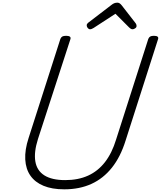

<svg xmlns="http://www.w3.org/2000/svg" viewBox="-20 -1398 1204 1437"><path d="M461 19Q369 19 305.5 -7.5Q242 -34 207.5 -83.5Q173 -133 169 -204.5Q165 -276 194 -365L432 -1107Q437 -1119 446 -1124.5Q455 -1130 475 -1130Q494 -1130 502.5 -1124Q511 -1118 507 -1105L264 -357Q233 -259 244.5 -190Q256 -121 312 -85.5Q368 -50 468 -50Q565 -50 639 -83.5Q713 -117 765.5 -184.5Q818 -252 849 -354L1090 -1107Q1095 -1119 1104 -1124.5Q1113 -1130 1132 -1130Q1171 -1130 1163 -1105L920 -346Q882 -224 817.5 -143Q753 -62 664 -21.5Q575 19 461 19ZM654 -1179Q644 -1179 636.5 -1188.5Q629 -1198 629 -1208Q629 -1215 632 -1219Q635 -1223 639 -1227L814 -1361Q825 -1370 835.5 -1374Q846 -1378 858 -1378Q868 -1378 875.5 -1373Q883 -1368 891 -1358L996 -1223Q1000 -1217 1001 -1212.5Q1002 -1208 1002 -1203Q1002 -1193 991.5 -1186Q981 -1179 973 -1179Q965 -1179 959 -1182.5Q953 -1186 947 -1192L844 -1295L681 -1189Q674 -1185 667.5 -1182Q661 -1179 654 -1179Z"/></svg>

Font: Playwrite CU Light
Style: Regular
Weight: 300
Designer: Veronika Burian, José Scaglione
Foundry: TypeTogether
Version: Version 1.002